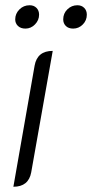

<svg xmlns="http://www.w3.org/2000/svg" viewBox="-20 -703 351 732"><path d="M112 -453Q122 -509 181 -509L99 -46Q89 9 31 9ZM38 -629Q38 -651 54 -667Q70 -683 93 -683Q109 -683 119 -673Q129 -663 129 -647Q129 -626 113.5 -610Q98 -594 77 -594Q59 -594 48.5 -604Q38 -614 38 -629ZM221 -629Q221 -652 237 -667.5Q253 -683 275 -683Q291 -683 301 -673Q311 -663 311 -647Q311 -625 295.5 -609.5Q280 -594 259 -594Q241 -594 231 -604Q221 -614 221 -629Z"/></svg>

Font: K2D ExtraLight
Style: Italic
Weight: 275
Italic angle: -10°
Designer: Katatrad Aksorn Co.,Ltd.
Foundry: Cadson Demak Co.,Ltd.
Version: Version 1.000; ttfautohint (v1.6)